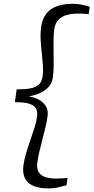

<svg xmlns="http://www.w3.org/2000/svg" viewBox="-20 -862 508 1037"><path d="M244.5 155.5Q164.5 155.5 131.5 123.5Q98.5 91.5 106.5 31.5Q111.5 -4 122 -38.5Q132.5 -73 144.2 -106.5Q156 -140 166 -171Q176 -202 180 -230.5Q183.5 -255 175.8 -273Q168 -291 141 -300.8Q114 -310.5 60.5 -310L70 -379.5Q123.5 -379 152.5 -386.5Q181.5 -394 194.2 -409.8Q207 -425.5 210 -449.5Q214 -478 211.8 -510.2Q209.5 -542.5 205.5 -577Q201.5 -611.5 199.5 -647Q197.5 -682.5 202.5 -717.5Q211 -778.5 252.8 -810Q294.5 -841.5 374 -841.5Q398.5 -841.5 419.2 -837.2Q440 -833 464.5 -825.5L459 -785.5Q456 -786.5 442 -787.2Q428 -788 414.2 -788.2Q400.5 -788.5 397.5 -788.5Q369.5 -788.5 342.5 -781.5Q315.5 -774.5 296.5 -756Q277.5 -737.5 273 -703.5Q269.5 -679 269.2 -646Q269 -613 269.5 -576.8Q270 -540.5 269.8 -506Q269.5 -471.5 265.5 -444.5Q261.5 -412.5 241.8 -391.5Q222 -370.5 194 -358.5Q166 -346.5 135 -341.5Q164.5 -337 189 -324Q213.5 -311 227.5 -288.8Q241.5 -266.5 237 -234.5Q233.5 -207.5 225.5 -174.5Q217.5 -141.5 208.5 -106.8Q199.5 -72 192 -40Q184.5 -8 181.5 16.5Q177 51.5 190.5 70Q204 88.5 228.5 95.5Q253 102.5 282 102.5Q286 102.5 300 102Q314 101.5 327.8 100.5Q341.5 99.5 344.5 98.5L339.5 138.5Q313 146 291 150.8Q269 155.5 244.5 155.5Z"/></svg>

Font: Merriweather 20pt Light
Style: Italic
Weight: 300
Italic angle: -7.8°
Version: Version 2.101